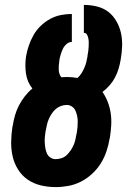

<svg xmlns="http://www.w3.org/2000/svg" viewBox="-20 -755 540 783"><path d="M207 8Q176 8 146.5 1Q117 -6 93 -22.5Q69 -39 53.5 -64Q38 -89 31.5 -117.5Q25 -146 25.5 -177Q26 -208 31 -240L32 -242Q35 -263 41 -284Q47 -305 57 -324.5Q67 -344 81 -362Q95 -380 112 -394Q91 -420 86 -454.5Q81 -489 86 -524Q90 -547 97.5 -569Q105 -591 116.5 -611.5Q128 -632 145.5 -649Q163 -666 184 -677.5Q205 -689 227.5 -693.5Q250 -698 273 -698V-584Q261 -584 251 -575Q241 -566 236 -555Q231 -544 227.5 -532.5Q224 -521 222 -510V-507Q219 -489 219.5 -471Q220 -453 230 -440Q235 -440 241 -440.5Q247 -441 252 -441Q263 -441 274 -440Q285 -439 296 -437Q306 -446 312.5 -456.5Q319 -467 324 -478.5Q329 -490 332 -502Q335 -514 337 -526V-529Q339 -538 340 -546.5Q341 -555 341.5 -563.5Q342 -572 342 -580.5Q342 -589 340.5 -597.5Q339 -606 335 -613.5Q331 -621 322 -621V-735Q349 -735 375.5 -728.5Q402 -722 422 -706.5Q442 -691 455 -668Q468 -645 473.5 -619.5Q479 -594 478 -566Q477 -538 472 -511Q469 -493 463.5 -474.5Q458 -456 449 -439Q440 -422 427 -407Q414 -392 398 -380Q411 -361 419.5 -339Q428 -317 431.5 -293Q435 -269 433.5 -243.5Q432 -218 428 -193L427 -190Q423 -165 414.5 -139Q406 -113 391.5 -89.5Q377 -66 356 -46.5Q335 -27 310.5 -14.5Q286 -2 259.5 3Q233 8 207 8ZM207 -106Q219 -106 231 -110Q243 -114 252 -122.5Q261 -131 268 -141.5Q275 -152 280 -163Q285 -174 287.5 -186Q290 -198 292 -209L293 -212Q295 -224 296 -236Q297 -248 297 -259.5Q297 -271 294.5 -282.5Q292 -294 287.5 -304Q283 -314 273.5 -320.5Q264 -327 252 -327Q240 -327 228 -322.5Q216 -318 207 -310Q198 -302 191 -291.5Q184 -281 179 -269.5Q174 -258 171.5 -246.5Q169 -235 167 -224L166 -221Q164 -209 163 -197Q162 -185 162.5 -173.5Q163 -162 165 -150.5Q167 -139 171.5 -129Q176 -119 185.5 -112.5Q195 -106 207 -106Z"/></svg>

Font: Iosevka Term Curly Hv Obl
Style: Regular
Weight: 900
Italic angle: -9°
Designer: Belleve Invis
Foundry: Belleve Invis
Version: Version 32.3.0